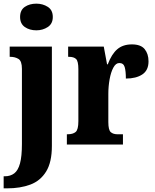

<svg xmlns="http://www.w3.org/2000/svg" viewBox="-42 -791 846 1051"><path d="M157 -625Q120 -625 94 -643Q68 -661 68 -698Q68 -736 94 -753.5Q120 -771 157 -771Q192 -771 219.5 -753.5Q247 -736 247 -698Q247 -661 219.5 -643Q192 -625 157 -625ZM-22 240V174H-16Q15 174 36 158Q57 142 67.5 103.5Q78 65 78 -3V-414Q78 -457 59 -468.5Q40 -480 14 -480H11V-536H242V8Q242 97 210.5 148Q179 199 124 219.5Q69 240 -3 240Z M324 0V-56H328Q357 -56 372 -68.5Q387 -81 387 -128V-412Q387 -456 374.5 -468Q362 -480 335 -480H331V-536H526L544 -439H548Q569 -495 600 -521.5Q631 -548 680 -548Q729 -548 750 -522Q771 -496 771 -455Q771 -406 737 -383.5Q703 -361 647 -361Q647 -402 640.5 -424Q634 -446 611 -446Q592 -446 578.5 -421Q565 -396 558 -357Q551 -318 551 -277V-123Q551 -79 564.5 -67.5Q578 -56 601 -56H631V0Z"/></svg>

Font: Noto Serif Tamil ExtraCondensed Black
Style: Regular
Weight: 900
Width: 2
Designer: Indian Type Foundry, Tom Grace, and the Monotype Design Team
Foundry: Monotype Imaging Inc.
Version: Version 2.004; ttfautohint (v1.8.4.7-5d5b)